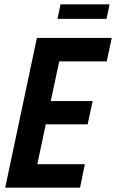

<svg xmlns="http://www.w3.org/2000/svg" viewBox="-20 -865 535 885"><path d="M150 -690H495L472 -582H253L214 -399H407L384 -292H191L152 -108H371L349 0H4ZM259 -845H485L471 -778H245Z"/></svg>

Font: Decalotype SemiBold Italic
Style: Regular
Weight: 600
Italic angle: -12°
Designer: Alfredo Marco Pradil
Foundry: Alfredo Marco Pradil
Version: Version 1.0